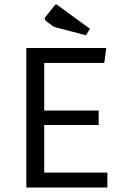

<svg xmlns="http://www.w3.org/2000/svg" viewBox="-20 -840 554 860"><path d="M178 -67H461V0H98V-625H456L447 -558H178V-345H422V-280H178ZM232 -717Q217 -721 211 -727L186 -746Q180 -752 180 -756Q180 -758 186 -767L225 -816Q228 -820 231 -820Q234 -820 239 -816L383 -711L365 -682Z"/></svg>

Font: Changa Light
Style: Regular
Weight: 300
Designer: Eduardo Rodriguez Tunni
Foundry: Eduardo Rodriguez Tunni
Version: Version 2.002; ttfautohint (v1.5) -l 8 -r 50 -G 110 -x 14 -H